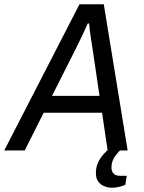

<svg xmlns="http://www.w3.org/2000/svg" viewBox="-55 -706 675 901"><path d="M-35 0 318 -686H432L544 0H450L424 -177H150L61 0ZM189 -256H412L380 -473Q378 -486 375.5 -502Q373 -518 370.5 -535Q368 -552 366 -567.5Q364 -583 363 -596H357Q349 -578 338 -554.5Q327 -531 316 -508.5Q305 -486 298 -472ZM471 175Q452 175 434.5 168Q417 161 406 146Q395 131 395 106Q395 80 404.5 58.5Q414 37 429.5 19.5Q445 2 461 -12H518L517 -8Q502 4 485 27Q468 50 468 81Q468 97 477.5 108Q487 119 509 119H540L533 161Q519 168 501.5 171.5Q484 175 471 175Z"/></svg>

Font: Archivo SemiCondensed
Style: Italic
Weight: 400
Width: 4
Italic angle: -10°
Designer: Hector Gatti
Foundry: Omnibus-Type
Version: Version 2.001